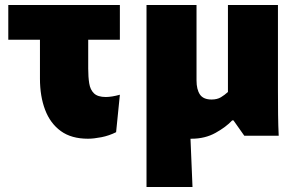

<svg xmlns="http://www.w3.org/2000/svg" viewBox="-20 -540 1173 764"><path d="M330 12Q264 12 222 -18.5Q180 -49 159.5 -103Q139 -157 139 -227V-382H13V-520H457V-382H331V-267Q331 -234 335 -208.5Q339 -183 354 -168.5Q369 -154 401 -154Q424 -154 457 -163L442 -14Q414 0 383.5 6Q353 12 330 12Z M563 204V-520H762V-220Q762 -184 775.5 -164Q789 -144 822 -144Q844 -144 859 -153Q874 -162 887 -174V-520H1086V-183Q1086 -131 1086.5 -85Q1087 -39 1089 0H952L909 -61H904Q880 -35 838 -11.5Q796 12 742 12Q740 12 738 12L746 204Z"/></svg>

Font: Murecho Black
Style: Regular
Weight: 900
Designer: Neil Summerour
Foundry: Positype
Version: Version 1.010; ttfautohint (v1.8.3)